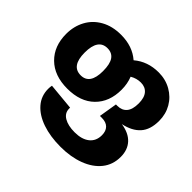

<svg xmlns="http://www.w3.org/2000/svg" viewBox="-167 -919 1146 1146"><g transform="rotate(45 405.5 -346.5)"><path d="M768 -194Q768 -128 730 -80.5Q692 -33 624.5 -7.5Q557 18 471 18Q384 18 317 -5Q250 -28 212 -71.5Q174 -115 174 -175Q174 -191 177 -204L346 -188V-180Q346 -143 379.5 -123Q413 -103 469 -103Q529 -103 563 -130Q597 -157 597 -206Q597 -241 578 -260Q559 -279 523 -279H507L526 -395H538Q576 -395 597 -419.5Q618 -444 618 -495Q618 -544 597 -568.5Q576 -593 539 -593Q503 -593 471 -574Q488 -531 488 -481Q488 -378 426 -317Q364 -256 254 -256Q144 -256 81 -318Q18 -380 18 -483Q18 -547 46 -599Q74 -651 127.5 -681Q181 -711 254 -711Q351 -711 414 -656Q479 -711 571 -711Q630 -711 677.5 -684Q725 -657 751.5 -611Q778 -565 778 -508Q778 -434 741.5 -393Q705 -352 634 -337Q700 -327 734 -290Q768 -253 768 -194ZM331 -481Q331 -541 311.5 -569Q292 -597 253 -597Q175 -597 175 -482Q175 -369 254 -369Q331 -369 331 -481Z"/></g></svg>

Font: FiraGOUPP
Style: Bold
Weight: 700
Designer: bBox Type
Foundry: bBox Type GmbH
Version: Version 1.001